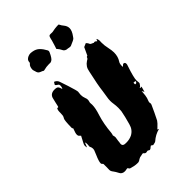

<svg xmlns="http://www.w3.org/2000/svg" viewBox="-254 -999 1105 1105"><g transform="rotate(-45 298.0 -447.0)"><path d="M509.8 -334Q518.6 -334 519.5 -347.2L504.4 -347.7V-334.5ZM200.2 -3.9H191.4Q170.9 -3.9 141.6 -13.2Q139.2 -14.2 136.2 -19.5Q133.3 -24.9 129.9 -24.9Q127.4 -24.9 123.5 -23.9Q115.7 -22 108.9 -22Q85.9 -22 77.1 -42.5Q70.3 -56.2 61 -68.8Q51.3 -80.6 51.3 -90.8V-93.8Q51.8 -104 51.8 -114.7V-136.7Q51.8 -140.1 50.3 -141.6Q43 -147 43 -153.8Q43 -169.4 59.1 -205.6L63 -215.3Q71.8 -232.9 71.8 -244.6Q71.8 -253.9 66.4 -264.6Q65.4 -266.1 65.4 -268.1Q65.4 -271.5 66.2 -275.4Q66.9 -279.3 66.9 -282.7L66.4 -299.8Q64.5 -298.8 62.5 -298.8L52.2 -273.4Q49.8 -282.7 49.8 -289.1Q49.8 -296.4 55.2 -306.2L75.7 -345.2Q73.2 -348.1 70.8 -350.1Q64.5 -355 63.5 -359.1Q62.5 -363.3 62.5 -366.7Q62.5 -378.9 70.8 -398.9L73.7 -407.2Q69.3 -411.6 69.3 -416Q70.3 -477.5 76.2 -485.6Q82 -493.7 83.3 -502.9Q84.5 -512.2 84.5 -523.4V-531.2Q84.5 -536.1 85.4 -540.5Q86.4 -542.5 86.7 -545.7Q86.9 -548.8 88.6 -551.8Q90.3 -554.7 94.2 -554.7L97.2 -554.2Q99.1 -554.2 99.9 -556.2Q100.6 -558.1 101.1 -559.1L106.9 -585L114.3 -615.7Q123 -641.6 155.3 -641.6Q174.8 -641.6 180.2 -634Q185.5 -626.5 187 -619.6Q187.5 -615.2 189.5 -611.3Q195.8 -621.1 195.8 -632.3Q195.8 -641.6 192.1 -644.5Q188.5 -647.5 185.1 -649.4Q177.7 -653.3 175.3 -659.2Q179.7 -665.5 184.6 -674.8Q202.6 -668.5 208.5 -650.9Q216.3 -629.9 225.6 -599.6Q242.7 -545.9 242.7 -536.6Q242.7 -532.2 241.7 -528.3Q240.2 -520.5 240.2 -512.7Q240.2 -497.1 246.1 -481.9Q250 -473.1 250 -464.4Q250 -457.5 247.6 -450.2Q246.1 -447.3 246.1 -443.8V-441.9Q247.1 -434.1 247.1 -425.8Q247.1 -398.4 232.9 -355.5Q215.8 -301.3 210.4 -234.4Q210 -229.5 208.5 -224.6Q207.5 -222.7 207.3 -220.9Q207 -219.2 206.5 -218.5Q206.1 -217.8 206.1 -217.3Q209.5 -208 209.5 -198.2Q209.5 -195.8 205.6 -172.9Q205.6 -164.6 203.6 -156.2L203.1 -149.9Q203.1 -135.3 219.7 -133.3L232.9 -132.8Q256.8 -132.8 277.8 -142.6Q309.6 -159.2 318.8 -195.8Q333 -245.6 339.4 -281.2Q340.8 -293.9 340.8 -306.6Q340.8 -325.2 337.9 -343.8Q335.9 -356 335.9 -368.2Q335.9 -383.8 338.9 -398.9Q342.8 -419.4 345.2 -439.9Q349.6 -481.4 370.1 -572.3L370.6 -574.2Q375.5 -607.4 404.3 -626L406.7 -627.4Q417.5 -632.3 418.9 -641.6Q418.9 -642.6 420.9 -643.3Q422.9 -644 424.3 -644.8Q425.8 -645.5 426.8 -645.5Q432.1 -658.2 449.2 -693.4L471.7 -703.1L475.6 -698.7Q481 -693.4 483.4 -686.5Q485.8 -679.7 496.1 -675.8Q501.5 -674.8 505.4 -671.4Q508.8 -672.9 511.7 -672.9Q516.6 -672.9 522.5 -667L526.4 -664.1L530.8 -675.3H533.7L535.6 -668.9Q538.1 -662.6 538.1 -656.7L537.6 -641.1Q537.6 -616.7 543 -593.8Q548.8 -566.9 548.8 -550.3Q548.8 -516.1 532.2 -491.7Q525.4 -481.9 525.4 -463.9L525.9 -455.1Q529.3 -457 532.2 -460.7Q535.2 -464.4 537.6 -465.6Q540 -466.8 541.5 -466.8Q545.4 -466.8 550.3 -463.4Q553.2 -459 553.2 -453.6Q553.2 -447.3 549.8 -439Q525.9 -368.2 525.9 -344.7Q525.9 -337.4 527.3 -329.6L527.8 -325.7Q527.8 -318.8 519.5 -309.6Q517.1 -307.1 515.9 -305.2Q514.6 -303.2 510.7 -303.2L508.8 -302.7L512.2 -298.3L521.5 -299.3L512.2 -265.6L503.9 -280.8Q502 -254.9 501 -249Q498 -228 492.7 -217.3Q488.8 -208.5 488.8 -201.7Q488.8 -197.8 490.2 -193.8V-192.4Q490.2 -189 487.3 -182.6Q469.2 -141.6 446.8 -97.7Q439.9 -86.4 417.5 -65.9L411.1 -60.5L420.4 -56.2Q382.8 -46.4 354 -20.5Q348.1 -16.6 339.4 -15.6Q335 -15.1 331.1 -13.7L319.8 -21.5L317.4 -19.5Q313.5 -18.1 311 -15.1Q303.7 -7.8 297.9 -7.8Q293.9 -7.8 289.1 -12.2Q287.1 -13.7 283.2 -13.7L281.2 -13.2Q276.9 -11.7 272.9 -11.7Q264.2 -11.7 259.3 -19.5Q256.3 -22.5 252.4 -22.5Q251 -22.5 250 -22Q244.6 -20.5 238.8 -19.5Q228 -19 218.3 -12.7Q207.5 -4.4 200.2 -3.9ZM394 -751.5Q388.2 -751.5 384.8 -752.4Q381.3 -753.4 378.4 -753.9Q353.5 -753.9 346.2 -773.9Q340.8 -784.7 333.5 -793L328.1 -799.3L333.5 -815.4L344.7 -852.5Q345.7 -855.5 345.9 -858.4Q346.2 -861.3 347.2 -863.8Q350.6 -878.4 354.2 -881.1Q357.9 -883.8 365.2 -883.8L377.4 -883.3Q384.3 -883.3 390.1 -885Q396 -886.7 405.3 -887.7Q414.6 -888.7 421.1 -889.2Q427.7 -889.6 431.2 -889.6L437 -889.2Q445.8 -871.6 453.6 -863.3Q466.8 -847.2 466.8 -829.6Q466.8 -809.1 446.8 -782.2L440.9 -773.9Q436.5 -767.1 399.9 -752.4Q397 -751.5 394 -751.5ZM188.5 -761.2Q182.1 -765.6 175 -768.1Q168 -770.5 162.4 -774.2Q156.7 -777.8 153.6 -785.9Q150.4 -793.9 148.4 -802.7L146.5 -810.1Q146.5 -835.9 160.6 -847.2Q164.1 -849.6 164.1 -853V-854.5Q164.1 -864.7 169.7 -871.6Q175.3 -878.4 185.3 -882.8Q195.3 -887.2 206.1 -887.2Q212.4 -887.2 218.8 -885.7Q244.6 -881.8 260.3 -866Q275.9 -850.1 287.1 -828.6Q288.6 -825.7 289.1 -822.3Q289.1 -818.4 288.1 -815.4L287.6 -814.5Q271.5 -777.8 258.3 -771Q252 -767.6 246.6 -767.1L236.8 -767.6Q214.4 -767.6 192.9 -761.7Z"/></g></svg>

Font: Pinzelan
Style: Regular
Weight: 400
Designer: GGBot
Version: 1.01